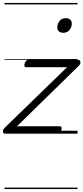

<svg xmlns="http://www.w3.org/2000/svg" viewBox="-30 -905 565 1300"><path d="M8 0Q-10 0 -10 -14Q-10 -28 0 -38L424 -450H148Q139 -450 136 -456Q133 -462 137 -475Q141 -487 147.5 -493.5Q154 -500 163 -500H497Q507 -500 511.5 -493.5Q516 -487 514.5 -478Q513 -469 504 -460L85 -50H375Q384 -50 386.5 -44Q389 -38 385 -23Q382 -12 375.5 -6Q369 0 359 0ZM399 -683Q381 -683 369.5 -692Q358 -701 358 -719Q358 -743 373 -762.5Q388 -782 416 -782Q433 -782 444.5 -773Q456 -764 456 -745Q456 -722 441 -702.5Q426 -683 399 -683ZM0 365H495V375H0ZM0 -20H495V0H0ZM0 -505H495V-500H0ZM0 -885H495V-875H0Z"/></svg>

Font: Playwrite DK Uloopet Guides
Style: Regular
Weight: 400
Designer: Veronika Burian, José Scaglione
Foundry: TypeTogether
Version: Version 1.003